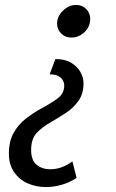

<svg xmlns="http://www.w3.org/2000/svg" viewBox="-20 -523 471 777"><path d="M166 234Q126 234 92 219Q58 204 37 173.5Q16 143 16 99Q16 49 35 15Q54 -19 83.5 -42Q113 -65 142 -81Q183 -103 211.5 -123.5Q240 -144 240 -177Q240 -187 234.5 -197.5Q229 -208 216.5 -215Q204 -222 181 -222L204 -284Q243 -284 268 -269Q293 -254 305.5 -231.5Q318 -209 318 -186Q318 -144 298 -115.5Q278 -87 248 -67Q218 -47 188 -30Q151 -9 128.5 15Q106 39 106 84Q106 126 128.5 144Q151 162 183 162Q230 162 273 130L290 197Q261 216 229 225Q197 234 166 234ZM269 -371Q244 -371 227.5 -387.5Q211 -404 211 -427Q211 -457 235 -480Q259 -503 288 -503Q313 -503 329 -486.5Q345 -470 345 -446Q345 -415 322 -393Q299 -371 269 -371Z"/></svg>

Font: Rosario
Style: Italic
Weight: 400
Italic angle: -8.05°
Designer: Hector Gatti
Foundry: Omnibus Type
Version: Version 1.201